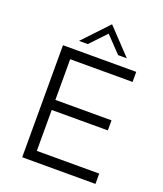

<svg xmlns="http://www.w3.org/2000/svg" viewBox="-161 -1006 944 1111"><g transform="rotate(20 311.0 -450.5)"><path d="M188 -745.1 335 -900.9 482.4 -745.1H428.7L335 -843.3L242.2 -745.1ZM109.4 0V-689.9H560.5V-627.9H176.3V-377.4H522V-315.4H176.3V-63.5H560.5V0Z"/></g></svg>

Font: HK Grotesk Legacy
Style: Regular
Weight: 400
Designer: Alfredo Marco Pradil
Foundry: Hanken Design Co.
Version: Version 2.022;PS 002.022;hotconv 1.0.88;makeotf.lib2.5.64775